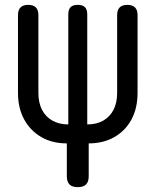

<svg xmlns="http://www.w3.org/2000/svg" viewBox="-20 -760 640 790"><path d="M300 10Q277 10 266 -1Q255 -12 255 -35V-170Q195 -170 150 -196Q105 -222 79.5 -268.5Q54 -315 54 -378V-698Q54 -719 64.5 -729.5Q75 -740 96 -740Q117 -740 127.5 -729.5Q138 -719 138 -698V-378Q138 -337 153 -308Q168 -279 196 -263.5Q224 -248 261 -248V-701Q261 -721 270.5 -730.5Q280 -740 300 -740Q320 -740 329.5 -730.5Q339 -721 339 -701V-248Q377 -248 404.5 -263.5Q432 -279 447 -308Q462 -337 462 -378V-698Q462 -719 472.5 -729.5Q483 -740 504 -740Q525 -740 535.5 -729.5Q546 -719 546 -698V-378Q546 -315 521 -268.5Q496 -222 450.5 -196Q405 -170 345 -170V-35Q345 -12 334 -1Q323 10 300 10Z"/></svg>

Font: Maple Mono
Style: Regular
Weight: 400
Monospace: yes
Designer: subframe7536
Version: Version 7.300